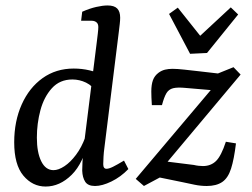

<svg xmlns="http://www.w3.org/2000/svg" viewBox="-20 -674 924 703"><path d="M328 7Q302 7 292 -8.5Q282 -24 281 -49Q281 -63 282 -80.5Q283 -98 285 -125L334 -517Q336 -533 338 -550Q340 -567 340 -575Q340 -587 333 -592.5Q326 -598 316 -598H277L281 -631Q308 -643 332 -648.5Q356 -654 374 -654Q398 -654 409 -643Q420 -632 420 -609Q420 -600 418.5 -586.5Q417 -573 415 -557L362 -131Q360 -117 359 -100Q358 -83 358 -73Q358 -56 370 -56Q379 -56 394 -63.5Q409 -71 434 -86L450 -55Q422 -26 388 -9.5Q354 7 328 7ZM147 9Q99 9 65.5 -31Q32 -71 32 -153Q32 -230 59.5 -291.5Q87 -353 136 -388Q185 -423 250 -423Q280 -423 307.5 -416.5Q335 -410 358 -399L338 -332Q319 -360 295 -371.5Q271 -383 245 -383Q199 -383 170 -351Q141 -319 128 -270.5Q115 -222 115 -170Q115 -116 131 -83.5Q147 -51 176 -51Q194 -51 216 -65.5Q238 -80 258.5 -107.5Q279 -135 292 -171L304 -164Q286 -77 242.5 -34Q199 9 147 9ZM507 7 477 -19 776 -373 777 -342 660 -352Q630 -355 614 -351Q598 -347 589.5 -333Q581 -319 573 -289H536Q535 -304 534.5 -316.5Q534 -329 534 -339Q534 -364 540 -380.5Q546 -397 561 -408Q572 -416 584.5 -419Q597 -422 612 -422Q629 -422 655.5 -419Q682 -416 709 -413L778 -405L835 -428L861 -401L566 -49L570 -85L690 -70Q698 -68 707 -67Q716 -66 723 -66Q752 -66 771 -84.5Q790 -103 807 -155L844 -149Q837 -91 826 -56.5Q815 -22 793.5 -7.5Q772 7 737 7Q715 7 693 2.5Q671 -2 648 -7L565 -24ZM852 -621 738 -480 676 -477 599 -623 631 -646 713 -543 825 -647Z"/></svg>

Font: Yrsa
Style: Italic
Weight: 400
Italic angle: -7.10001°
Designer: Anna Giedrys (Yrsa+Rasa design), David Brezina (Yrsa art-direction, Rasa art-direction, design)
Foundry: Rosetta Type Foundry
Version: Version 2.004